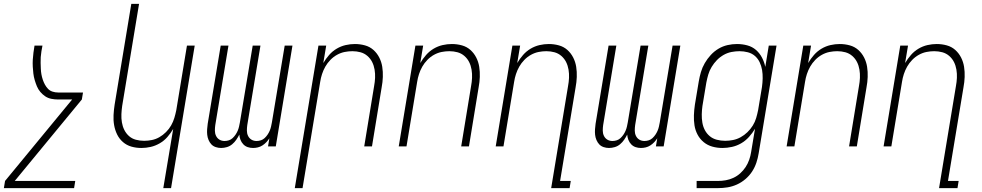

<svg xmlns="http://www.w3.org/2000/svg" viewBox="-43 -755 5063 990"><path d="M339 215H-23L-17 178L329 -242H257Q239 -242 221.5 -245.5Q204 -249 190 -258.5Q176 -268 165 -281Q154 -294 147.5 -309.5Q141 -325 136 -342Q131 -359 129 -376Q127 -393 126 -411Q125 -429 126 -447Q127 -465 129.5 -483.5Q132 -502 135 -520H176Q173 -505 170.5 -490Q168 -475 167 -460Q166 -445 166.5 -430.5Q167 -416 167.5 -401Q168 -386 170.5 -372Q173 -358 177.5 -344.5Q182 -331 188.5 -319Q195 -307 204.5 -297Q214 -287 228 -282.5Q242 -278 257 -278H385L379 -242L33 178H345Z M799 215 850 -90Q837 -68 820 -48.5Q803 -29 780.5 -16Q758 -3 734 2.5Q710 8 686 8Q659 8 634.5 1Q610 -6 591 -22.5Q572 -39 561 -61.5Q550 -84 545.5 -109.5Q541 -135 542.5 -162Q544 -189 548 -215L634 -735H674L587 -209Q584 -188 583 -166.5Q582 -145 585.5 -124Q589 -103 598 -85Q607 -67 622 -53.5Q637 -40 657.5 -34.5Q678 -29 700 -29Q720 -29 740 -33Q760 -37 778.5 -47.5Q797 -58 813 -74Q829 -90 839.5 -108.5Q850 -127 856 -147Q862 -167 866 -187L921 -520H961L839 215Z M1262 8Q1247 8 1234 3.5Q1221 -1 1211.5 -11Q1202 -21 1197 -34Q1192 -47 1191 -61Q1184 -47 1175 -34Q1166 -21 1154 -11Q1142 -1 1127 3.5Q1112 8 1097 8Q1083 8 1069.5 3.5Q1056 -1 1047 -10.5Q1038 -20 1032.5 -33Q1027 -46 1025.5 -60Q1024 -74 1025 -88.5Q1026 -103 1028 -117L1095 -520H1135L1067 -110Q1065 -96 1065 -81.5Q1065 -67 1071 -54.5Q1077 -42 1088.5 -35Q1100 -28 1115 -28Q1126 -28 1137 -31.5Q1148 -35 1156.5 -43Q1165 -51 1171.5 -60.5Q1178 -70 1182.5 -80.5Q1187 -91 1189.5 -102Q1192 -113 1194 -124L1260 -520H1300L1232 -110Q1230 -96 1230 -81.5Q1230 -67 1236 -54.5Q1242 -42 1253.5 -35Q1265 -28 1280 -28Q1291 -28 1302 -31.5Q1313 -35 1321.5 -43Q1330 -51 1336.5 -60.5Q1343 -70 1347.5 -80.5Q1352 -91 1354.5 -102Q1357 -113 1359 -124L1425 -520H1465L1379 0H1339L1346 -42Q1339 -31 1330 -21.5Q1321 -12 1310 -5Q1299 2 1286.5 5Q1274 8 1262 8Z M1477 215 1599 -520H1639L1624 -430Q1637 -452 1654 -471.5Q1671 -491 1693 -504Q1715 -517 1739 -522.5Q1763 -528 1787 -528Q1814 -528 1839 -521Q1864 -514 1882.5 -497.5Q1901 -481 1912.5 -458.5Q1924 -436 1928 -410.5Q1932 -385 1931 -358Q1930 -331 1925 -305L1875 0H1835L1886 -311Q1890 -332 1891 -353.5Q1892 -375 1888.5 -396Q1885 -417 1876 -435Q1867 -453 1851.5 -466.5Q1836 -480 1816 -485.5Q1796 -491 1774 -491Q1754 -491 1734 -487Q1714 -483 1695 -472.5Q1676 -462 1660.5 -446Q1645 -430 1634.5 -411.5Q1624 -393 1617.5 -373Q1611 -353 1608 -333L1517 215Z M2013 0 2099 -520H2139L2124 -430Q2137 -452 2154 -471.5Q2171 -491 2193 -504Q2215 -517 2239 -522.5Q2263 -528 2287 -528Q2314 -528 2339 -521Q2364 -514 2382.5 -497.5Q2401 -481 2412.5 -458.5Q2424 -436 2428 -410.5Q2432 -385 2431 -358Q2430 -331 2425 -305L2375 0H2335L2386 -311Q2390 -332 2391 -353.5Q2392 -375 2388.5 -396Q2385 -417 2376 -435Q2367 -453 2351.5 -466.5Q2336 -480 2316 -485.5Q2296 -491 2274 -491Q2254 -491 2234 -487Q2214 -483 2195 -472.5Q2176 -462 2160.5 -446Q2145 -430 2134.5 -411.5Q2124 -393 2117.5 -373Q2111 -353 2108 -333L2053 0Z M2799 215 2886 -311Q2890 -332 2891 -353.5Q2892 -375 2888.5 -396Q2885 -417 2876 -435Q2867 -453 2851.5 -466.5Q2836 -480 2816 -485.5Q2796 -491 2774 -491Q2754 -491 2734 -487Q2714 -483 2695 -472.5Q2676 -462 2660.5 -446Q2645 -430 2634.5 -411.5Q2624 -393 2617.5 -373Q2611 -353 2608 -333L2553 0H2513L2599 -520H2639L2624 -430Q2637 -452 2654 -471.5Q2671 -491 2693 -504Q2715 -517 2739 -522.5Q2763 -528 2787 -528Q2814 -528 2839 -521Q2864 -514 2882.5 -497.5Q2901 -481 2912.5 -458.5Q2924 -436 2928 -410.5Q2932 -385 2931 -358Q2930 -331 2925 -305L2845 178H2900L2894 215Z M3262 8Q3247 8 3234 3.5Q3221 -1 3211.5 -11Q3202 -21 3197 -34Q3192 -47 3191 -61Q3184 -47 3175 -34Q3166 -21 3154 -11Q3142 -1 3127 3.5Q3112 8 3097 8Q3083 8 3069.5 3.5Q3056 -1 3047 -10.5Q3038 -20 3032.5 -33Q3027 -46 3025.5 -60Q3024 -74 3025 -88.5Q3026 -103 3028 -117L3095 -520H3135L3067 -110Q3065 -96 3065 -81.5Q3065 -67 3071 -54.5Q3077 -42 3088.5 -35Q3100 -28 3115 -28Q3126 -28 3137 -31.5Q3148 -35 3156.5 -43Q3165 -51 3171.5 -60.5Q3178 -70 3182.5 -80.5Q3187 -91 3189.5 -102Q3192 -113 3194 -124L3260 -520H3300L3232 -110Q3230 -96 3230 -81.5Q3230 -67 3236 -54.5Q3242 -42 3253.5 -35Q3265 -28 3280 -28Q3291 -28 3302 -31.5Q3313 -35 3321.5 -43Q3330 -51 3336.5 -60.5Q3343 -70 3347.5 -80.5Q3352 -91 3354.5 -102Q3357 -113 3359 -124L3425 -520H3465L3379 0H3339L3346 -42Q3339 -31 3330 -21.5Q3321 -12 3310 -5Q3299 2 3286.5 5Q3274 8 3262 8Z M3549 215V178H3659Q3679 178 3699 174.5Q3719 171 3738.5 162Q3758 153 3774 138.5Q3790 124 3801.5 106.5Q3813 89 3820 69Q3827 49 3830 29L3850 -91Q3837 -69 3819 -49Q3801 -29 3778.5 -16Q3756 -3 3731 2.5Q3706 8 3682 8Q3655 8 3630 1Q3605 -6 3585.5 -22Q3566 -38 3554 -60.5Q3542 -83 3538 -108.5Q3534 -134 3535 -161Q3536 -188 3540 -215L3560 -335Q3564 -359 3571 -383Q3578 -407 3591 -429.5Q3604 -452 3622 -471.5Q3640 -491 3662 -504Q3684 -517 3708.5 -522.5Q3733 -528 3757 -528Q3785 -528 3810.5 -521Q3836 -514 3855 -497.5Q3874 -481 3886 -458Q3898 -435 3903 -410L3921 -520H3961L3869 35Q3865 60 3857 84Q3849 108 3835 129.5Q3821 151 3800.5 168.5Q3780 186 3756.5 196.5Q3733 207 3708.5 211Q3684 215 3659 215ZM3696 -29Q3716 -29 3736.5 -33Q3757 -37 3776 -47.5Q3795 -58 3811 -73.5Q3827 -89 3838.5 -107.5Q3850 -126 3856 -146.5Q3862 -167 3866 -187L3886 -307Q3889 -329 3889.5 -351Q3890 -373 3886.5 -394Q3883 -415 3874 -434Q3865 -453 3849.5 -466.5Q3834 -480 3813 -485.5Q3792 -491 3770 -491Q3750 -491 3729 -487Q3708 -483 3688.5 -472Q3669 -461 3653.5 -445Q3638 -429 3626.5 -410Q3615 -391 3609 -370.5Q3603 -350 3599 -329L3579 -209Q3576 -188 3575.5 -166Q3575 -144 3578.5 -123Q3582 -102 3591.5 -84Q3601 -66 3616.5 -53Q3632 -40 3653 -34.5Q3674 -29 3696 -29Z M4013 0 4099 -520H4139L4124 -430Q4137 -452 4154 -471.5Q4171 -491 4193 -504Q4215 -517 4239 -522.5Q4263 -528 4287 -528Q4314 -528 4339 -521Q4364 -514 4382.5 -497.5Q4401 -481 4412.5 -458.5Q4424 -436 4428 -410.5Q4432 -385 4431 -358Q4430 -331 4425 -305L4375 0H4335L4386 -311Q4390 -332 4391 -353.5Q4392 -375 4388.5 -396Q4385 -417 4376 -435Q4367 -453 4351.5 -466.5Q4336 -480 4316 -485.5Q4296 -491 4274 -491Q4254 -491 4234 -487Q4214 -483 4195 -472.5Q4176 -462 4160.5 -446Q4145 -430 4134.5 -411.5Q4124 -393 4117.5 -373Q4111 -353 4108 -333L4053 0Z M4799 215 4886 -311Q4890 -332 4891 -353.5Q4892 -375 4888.5 -396Q4885 -417 4876 -435Q4867 -453 4851.5 -466.5Q4836 -480 4816 -485.5Q4796 -491 4774 -491Q4754 -491 4734 -487Q4714 -483 4695 -472.5Q4676 -462 4660.5 -446Q4645 -430 4634.5 -411.5Q4624 -393 4617.5 -373Q4611 -353 4608 -333L4553 0H4513L4599 -520H4639L4624 -430Q4637 -452 4654 -471.5Q4671 -491 4693 -504Q4715 -517 4739 -522.5Q4763 -528 4787 -528Q4814 -528 4839 -521Q4864 -514 4882.5 -497.5Q4901 -481 4912.5 -458.5Q4924 -436 4928 -410.5Q4932 -385 4931 -358Q4930 -331 4925 -305L4845 178H4900L4894 215Z"/></svg>

Font: Iosevka Term Curly XLt Obl
Style: Regular
Weight: 200
Italic angle: -9°
Designer: Belleve Invis
Foundry: Belleve Invis
Version: Version 32.3.0